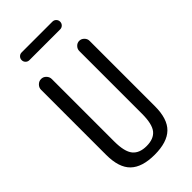

<svg xmlns="http://www.w3.org/2000/svg" viewBox="-280 -980 1061 1061"><g transform="rotate(-45 250.0 -450.0)"><path d="M59.6 -179.7V-688.5Q59.6 -705.1 72.3 -717.8Q85 -730.5 102.1 -730.5Q119.1 -730.5 131.3 -717.8Q143.6 -705.1 143.6 -688.5V-200.2Q143.6 -121.1 169.9 -88.4Q196.3 -55.7 252 -55.7Q308.6 -55.7 334.5 -87.9Q360.4 -120.1 360.4 -200.2V-690.4Q360.4 -706.1 372.1 -718.3Q383.8 -730.5 399.9 -730.5Q416 -730.5 428.2 -718.3Q440.4 -706.1 440.4 -690.4V-179.7Q440.4 -80.1 394 -35.2Q347.7 9.8 250 9.8Q152.3 9.8 106 -35.2Q59.6 -80.1 59.6 -179.7ZM129.9 -910.2H370.1Q382.8 -910.2 391.6 -901.4Q400.4 -892.6 400.4 -879.9Q400.4 -867.2 391.6 -858.4Q382.8 -849.6 370.1 -849.6H129.9Q117.2 -849.6 108.4 -858.4Q99.6 -867.2 99.6 -879.9Q99.6 -892.6 108.4 -901.4Q117.2 -910.2 129.9 -910.2Z"/></g></svg>

Font: Rounded Mgen+ 1mn regular
Style: Regular
Weight: 400
Designer: [Source Han Sans]
Ryoko NISHIZUKA  (kana & ideographs); Paul D. Hunt (Latin, Greek & Cyrillic); Wenlong ZHANG  (bopomofo
Version: Version 1.059.20150602